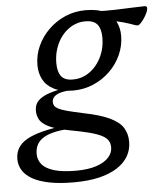

<svg xmlns="http://www.w3.org/2000/svg" viewBox="-111 -547 724 834"><g transform="rotate(-5 251.5 -130.0)"><path d="M513.5 -415Q508 -415 500.2 -417.8Q492.5 -420.5 480.5 -424.8Q468.5 -429 450.5 -434Q432.5 -439 407 -444.5Q381.5 -450 346 -455L338.5 -491.5Q381.5 -490 423.8 -491.2Q466 -492.5 499.5 -494Q533 -495.5 549 -495.5Q555 -495.5 557.8 -493.2Q560.5 -491 560.5 -485.5Q560.5 -478 555.2 -466.2Q550 -454.5 542 -442.8Q534 -431 526.2 -423Q518.5 -415 513.5 -415ZM214 -205.5Q237.5 -205.5 259 -214.2Q280.5 -223 298 -238.8Q315.5 -254.5 328.5 -275.8Q341.5 -297 348.5 -322.2Q355.5 -347.5 355.5 -375Q355.5 -414 339.8 -433.2Q324 -452.5 287.5 -452.5Q264 -452.5 242.8 -444Q221.5 -435.5 203.8 -419.8Q186 -404 173.2 -382.8Q160.5 -361.5 153.5 -336.2Q146.5 -311 146.5 -283Q146.5 -244 162.2 -224.2Q178 -204.5 214 -205.5ZM293 -500.5Q346 -500.5 377.5 -483.8Q409 -467 423.2 -439Q437.5 -411 437.5 -377Q437.5 -334 419.8 -294.2Q402 -254.5 370.5 -223.8Q339 -193 297.5 -175.2Q256 -157.5 209 -157.5Q156.5 -157.5 124.5 -174.2Q92.5 -191 78.2 -219Q64 -247 64 -280.5Q64 -324.5 82 -364Q100 -403.5 131.5 -434.2Q163 -465 204.2 -482.8Q245.5 -500.5 293 -500.5ZM176.5 240Q115 240 70.5 231Q26 222 -2.5 205.8Q-31 189.5 -44.8 167Q-58.5 144.5 -58.5 118.5Q-58.5 86.5 -41.8 63.5Q-25 40.5 12.8 24.2Q50.5 8 114.5 -3L130.5 -35.5L206.5 6Q155 6.5 120.5 13.5Q86 20.5 65.2 33.2Q44.5 46 35.8 63.5Q27 81 27 103Q27 129 43.2 148.8Q59.5 168.5 95.8 179.5Q132 190.5 190.5 190.5Q244 190.5 280 178.5Q316 166.5 334 146.5Q352 126.5 352 103Q352 85.5 344 72.8Q336 60 316.5 50Q297 40 263.2 31.2Q229.5 22.5 178 13Q116.5 1.5 87 -13.8Q57.5 -29 48.8 -47Q40 -65 40 -83.5Q40 -112.5 58.8 -129.8Q77.5 -147 111.5 -157.2Q145.5 -167.5 190 -174.5L203 -160.5Q154.5 -157.5 135.5 -146Q116.5 -134.5 116.5 -116Q116.5 -106.5 120.8 -99.2Q125 -92 137.8 -85.2Q150.5 -78.5 176 -71.8Q201.5 -65 243.5 -56Q317 -41.5 358.2 -21.8Q399.5 -2 415.8 24.2Q432 50.5 432 84.5Q432 119 416 147.2Q400 175.5 367.8 196.5Q335.5 217.5 288 228.8Q240.5 240 176.5 240Z"/></g></svg>

Font: Newsreader 9pt
Style: Italic
Weight: 400
Italic angle: -17°
Designer: Hugues Gentile
Foundry: Production Type
Version: Version 1.003